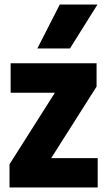

<svg xmlns="http://www.w3.org/2000/svg" viewBox="-20 -828 466 848"><path d="M22 0V-102.5L222.5 -418.5H27V-548.5H406.5V-445.5L206 -129.5H411.5V0ZM145 -614 244 -808H410.5L289 -614Z"/></svg>

Font: Encode Sans Condensed ExtraBold
Style: Regular
Weight: 800
Width: 3
Designer: Multiple Designers
Foundry: Impallari Type
Version: Version 3.000; ttfautohint (v1.8.3) -l 8 -r 50 -G 200 -x 14 